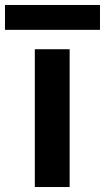

<svg xmlns="http://www.w3.org/2000/svg" viewBox="-65 -752 422 772"><path d="M337 -732V-632H-45V-732ZM215 -554V0H75V-554Z"/></svg>

Font: Fz Poppins SemBd
Style: Regular
Weight: 600
Designer: Ninad Kale (Devanagari), Jonny Pinhorn (Latin)
Foundry: Indian Type Foundry
Version: Vit hóa bi Vntype.Com & FontZin.Com